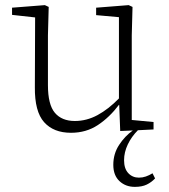

<svg xmlns="http://www.w3.org/2000/svg" viewBox="-20 -505 660 749"><path d="M257 13Q189 13 152 -28.5Q115 -70 116 -165L117 -437L27 -447V-475L155 -485L170 -478L167 -367V-173Q167 -97 194 -65Q221 -33 272 -33Q318 -33 360.5 -56Q403 -79 444 -121V-438L355 -446V-475L482 -485L497 -478L494 -367V-37L579 -29V0L518 3Q493 28 478.5 58.5Q464 89 464 120Q464 153 480.5 170.5Q497 188 522 188Q536 188 549 183.5Q562 179 575 171L585 191Q571 206 552.5 215Q534 224 506 224Q470 224 446 201.5Q422 179 422 138Q422 95 444.5 60.5Q467 26 498 4L449 6L445 -96H444Q407 -47 361.5 -17Q316 13 257 13Z"/></svg>

Font: Source Serif 4 SmText Light
Style: Regular
Weight: 300
Designer: Frank Grießhammer
Foundry: Adobe
Version: Version 4.005;hotconv 1.1.0;makeotfexe 2.6.0